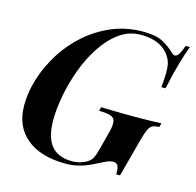

<svg xmlns="http://www.w3.org/2000/svg" viewBox="-107 -832 975 957"><g transform="rotate(15 380.5 -354.0)"><path d="M340 -6Q362 -6 382.5 -12Q403 -18 417 -27Q435 -39 443 -55.5Q451 -72 458 -100L481 -188Q492 -229 489.5 -249Q487 -269 467.5 -276Q448 -283 406 -284L411 -304Q432 -303 461.5 -302.5Q491 -302 522.5 -301.5Q554 -301 581 -301Q625 -301 662 -302Q699 -303 722 -304L717 -284Q695 -283 682.5 -277Q670 -271 661.5 -253Q653 -235 643 -198L590 0H570Q572 -26 565.5 -41.5Q559 -57 542 -57Q523 -57 501.5 -46.5Q480 -36 458 -25Q420 -5 385 4.5Q350 14 313 14Q183 14 110.5 -46Q38 -106 38 -215Q38 -283 60.5 -354Q83 -425 124.5 -491Q166 -557 225.5 -609Q285 -661 358.5 -691.5Q432 -722 518 -722Q583 -722 618.5 -703Q654 -684 682 -657Q697 -642 710 -652Q723 -662 739 -708H761Q746 -669 730 -613.5Q714 -558 697 -478H675Q677 -498 678.5 -516.5Q680 -535 680 -553Q680 -574 677.5 -591.5Q675 -609 666 -626Q646 -664 606.5 -684Q567 -704 512 -704Q450 -704 400.5 -668.5Q351 -633 312.5 -574.5Q274 -516 248.5 -446.5Q223 -377 210 -307.5Q197 -238 197 -182Q197 -92 232.5 -49Q268 -6 340 -6Z"/></g></svg>

Font: Playfair Display
Style: Bold Italic
Weight: 700
Italic angle: -14°
Designer: Claus Eggers Sørensen
Foundry: Claus Eggers Sørensen
Version: Version 1.203